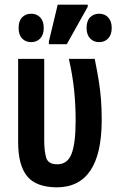

<svg xmlns="http://www.w3.org/2000/svg" viewBox="-20 -796 510 825"><path d="M223 9Q134 8 96 -39.5Q58 -87 58 -185V-543H170V-193Q170 -147 178.5 -118.5Q187 -90 226 -90Q270 -90 287.5 -135Q305 -180 305 -279Q305 -345 298.5 -408.5Q292 -472 276 -543H387Q398 -489 404.5 -448Q411 -407 414 -368Q417 -329 417 -280Q417 9 223 9ZM190 -606V-618L228 -776H357V-767L267 -606ZM114 -615Q90 -615 75 -630.5Q60 -646 60 -676Q60 -706 75 -721.5Q90 -737 114 -737Q138 -737 153 -721Q168 -705 168 -676Q168 -647 153 -631Q138 -615 114 -615ZM406 -615Q382 -615 367 -631Q352 -647 352 -676Q352 -706 367 -721.5Q382 -737 406 -737Q430 -737 445 -721Q460 -705 460 -676Q460 -647 445 -631Q430 -615 406 -615Z"/></svg>

Font: Noto Sans ExtraCondensed SemiBold
Style: Regular
Weight: 600
Width: 2
Designer: Monotype Design Team
Foundry: Monotype Imaging Inc.
Version: Version 2.013; ttfautohint (v1.8.4.7-5d5b)